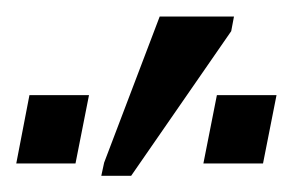

<svg xmlns="http://www.w3.org/2000/svg" viewBox="-22 -802 375 236"><path d="M262.2 -763.7 139.2 -585.9H102.5L106 -602.1L174.3 -781.7H265.6ZM87.4 -685.1 70.8 -601.1H-2L14.2 -685.1ZM317.9 -685.1 301.3 -601.1H228L244.6 -685.1Z"/></svg>

Font: Arimo
Style: Italic
Weight: 400
Italic angle: -12°
Designer: Steve Matteson
Foundry: Monotype Imaging Inc.
Version: Version 1.33